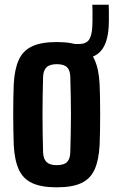

<svg xmlns="http://www.w3.org/2000/svg" viewBox="-20 -788 483 817"><path d="M221.6 9.1Q156.3 9.1 117.3 -8.8Q78.3 -26.8 60.2 -66.3Q42 -105.8 38.5 -170.5Q37.7 -194.6 37 -228.2Q36.2 -261.8 36.2 -298.8Q36.2 -335.8 36.8 -370.3Q37.4 -404.8 38.5 -430.2Q42 -494.2 60 -533.5Q78 -572.9 116.9 -591Q155.9 -609.1 221.6 -609.1Q287.9 -609.1 326.4 -590.8Q364.9 -572.5 382.7 -533.1Q400.5 -493.8 403.9 -430.2Q405 -406 405.6 -372.3Q406.2 -338.5 406.2 -301.5Q406.2 -264.6 405.6 -230.4Q405 -196.2 403.9 -170.5Q400.5 -106.7 382.7 -67.1Q364.9 -27.5 326.4 -9.2Q287.9 9.1 221.6 9.1ZM221.6 -85.2Q252.3 -85.2 265.4 -98.6Q278.5 -112.1 279.1 -139.8Q280.2 -180 281 -220Q281.9 -260.1 281.9 -300.4Q281.9 -340.7 281 -380.7Q280.2 -420.7 279.1 -460.8Q278.5 -488.3 265.5 -501.6Q252.6 -514.9 221.6 -514.9Q191.5 -514.9 177.9 -501.6Q164.3 -488.3 163.3 -460.8Q162.2 -420.7 161.6 -380.5Q160.9 -340.3 160.9 -300.1Q160.9 -259.9 161.6 -219.7Q162.2 -179.5 163.3 -139.8Q164.3 -112.1 178 -98.6Q191.7 -85.2 221.6 -85.2ZM316.4 -536.8Q312.6 -536.8 307.2 -537.1Q301.8 -537.4 293.9 -538.8L293.7 -600.7Q303.6 -600.7 308.1 -600.7Q312.6 -600.7 316.4 -600.7Q345.7 -601 358.2 -618Q370.6 -635 372.9 -675.6Q373.4 -685.2 373.6 -703.5Q373.9 -721.7 373.6 -739.9Q373.4 -758.2 372.9 -767.8H442.6Q443.1 -758.2 443.3 -739.9Q443.6 -721.7 443.3 -703.5Q443.1 -685.2 442.6 -675.6Q438.4 -603.4 408.3 -570.1Q378.1 -536.8 316.4 -536.8Z"/></svg>

Font: Big Shoulders Display SC Thin
Style: Regular
Weight: 100
Designer: Patric King
Foundry: XO Type Co
Version: Version 2.002